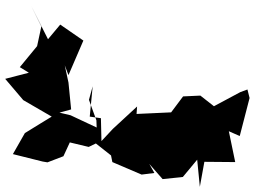

<svg xmlns="http://www.w3.org/2000/svg" viewBox="-178 -810 959 722"><g transform="rotate(-90 301.0 -448.5)"><path d="M251 -660 352 -670 417 -684 380 -670 510 -614 570 -701 515 -747 642 -811 563 -772 489 -788 410 -853 389 -819 366 -908 286 -840 224 -733 199 -774 162 -834 83 -879 55 -767 52 -749 75 -689 127 -665 110 -594 123 -567 78 -510 53 -505 6 -395 12 -347 46 -366 -11 -316 -3 -240 62 -186 -40 -176 54 -159 53 -43 169 -67 151 -26 294 11 326 3 316 -24 263 -123 303 -174 300 -239 240 -284 234 -414 262 -412 178 -503 132 -546 218 -548 224 -590 338 -579 287 -593 210 -565 183 -564 229 -662 239 -704Z"/></g></svg>

Font: Hussar Lance
Style: Regular
Weight: 700
Foundry: Cannot Into Space Fonts, PlusOne Fonts
Version: Version 2.27